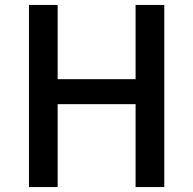

<svg xmlns="http://www.w3.org/2000/svg" viewBox="-20 -756 780 776"><path d="M97 0H213V-335H528V0H644V-736H528V-436H213V-736H97Z"/></svg>

Font: Noto Sans Japanese Medium
Style: Regular
Weight: 500
Designer: Ryoko NISHIZUKA (kana & ideographs); Paul D. Hunt (Latin, Greek & Cyrillic); Wenlong ZHANG (bopomofo); Sandoll Communica
Foundry: Adobe Systems Incorporated
Version: Version 1.000;PS 1;hotconv 1.0.78;makeotf.lib2.5.61930